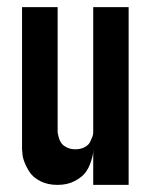

<svg xmlns="http://www.w3.org/2000/svg" viewBox="-20 -520 424 540"><path d="M42 -500H142.1V-149.9Q142.1 -147.9 142.6 -144.5Q143.1 -141.1 145.5 -132.6Q147.9 -124 152.6 -117.4Q157.2 -110.8 167.7 -105.5Q178.2 -100.1 191.9 -100.1Q207 -100.1 218 -106Q229 -111.8 233.4 -120.8Q237.8 -129.9 240 -136Q242.2 -142.1 242.2 -147.9V-500H341.8V0H242.2V-100.1Q242.2 -96.2 241.7 -89.1Q241.2 -82 235.6 -64.9Q230 -47.9 220.5 -34.9Q210.9 -22 190.4 -11Q169.9 0 141.8 0Q113.8 0 93.5 -10.5Q73.2 -21 63.7 -35.4Q54.2 -49.8 48.6 -64.5Q43 -79.1 43 -89.8L42 -100.1V-148.9Z"/></svg>

Font: OSP-DIN
Style: DIN
Weight: 500
Width: 3
Version: Version 001.000